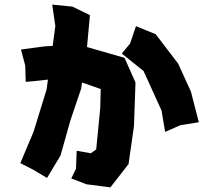

<svg xmlns="http://www.w3.org/2000/svg" viewBox="-20 -771 958 835"><path d="M509.8 -538.1 604.5 -461.9 682.6 -290 698.2 -197.3 764.6 -226.6 844.7 -239.3 810.5 -372.1 754.9 -494.1 657.2 -622.1 571.3 -657.2 545.9 -582ZM207 -751 220.7 -658.2 209 -571.3 173.8 -569.3 71.3 -555.7 89.8 -485.4 91.8 -415 126 -418 188.5 -424.8 182.6 -381.8 126 -198.2 68.4 -61.5 122.1 -34.2 184.6 2.9 243.2 -94.7 286.1 -247.1 333 -385.7 336.9 -412.1 418 -383.8 416 -301.8 398.4 -121.1 375 -104.5 313.5 -115.2 310.5 -37.1 290 4.9 355.5 30.3 460 43.9 539.1 -57.6 562.5 -221.7 569.3 -412.1 521.5 -519.5 358.4 -566.4 371.1 -705.1 294.9 -742.2Z"/></svg>

Font: MaokenAssortedSans-TC
Style: Regular
Weight: 500
Version: Version 0.83